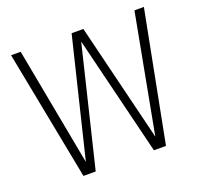

<svg xmlns="http://www.w3.org/2000/svg" viewBox="-133 -933 1150 1091"><g transform="rotate(-20 441.5 -387.5)"><path d="M691 5H618L441 -717L266 5H192L40 -780H98L232 -65L406 -780H477L652 -65L786 -780H843Z"/></g></svg>

Font: Tanohe Sans Light
Style: Regular
Weight: 300
Designer: Village Type and Design LLC & Cristiano Sobral
Foundry: Cooper Hewitt Smithsonian Design Museum
Version: Version 1.00;September 29, 2021;FontCreator 13.0.0.2655 64-b